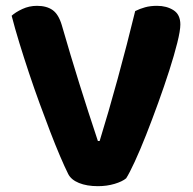

<svg xmlns="http://www.w3.org/2000/svg" viewBox="-20 -630 664 659"><path d="M413 -18Q400 -7 373.5 1Q347 9 316 9Q278 9 251 -2Q224 -13 214 -33Q202 -57 186 -94.5Q170 -132 152.5 -177.5Q135 -223 116 -275Q97 -327 79.5 -379.5Q62 -432 46.5 -482.5Q31 -533 20 -576Q33 -588 56.5 -599Q80 -610 107 -610Q140 -610 160.5 -595.5Q181 -581 192 -544Q222 -440 252 -344Q282 -248 316 -146H322Q352 -243 384 -360Q416 -477 444 -592Q460 -600 478 -605Q496 -610 519 -610Q552 -610 575.5 -595Q599 -580 599 -546Q599 -525 588.5 -483Q578 -441 561 -388Q544 -335 523 -277Q502 -219 481.5 -167Q461 -115 442.5 -75Q424 -35 413 -18Z"/></svg>

Font: Baloo Paaji 2
Style: Bold
Weight: 700
Designer: Shuchita Grover, Noopur Datye and Ek Type
Foundry: Ek Type
Version: Version 1.640;hotconv 1.0.111;makeotfexe 2.5.65597; ttfautoh